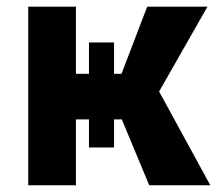

<svg xmlns="http://www.w3.org/2000/svg" viewBox="-20 -548 642 568"><path d="M593.8 -528.3 450.7 -277.3 602.1 0H421.4L340.3 -194.8H317.4V-111.8H243.2V-194.8H204.6V0H63.5V-528.3H204.6V-329.6H243.2V-422.4H317.4V-329.6H339.4L415.5 -528.3Z"/></svg>

Font: MAUL Bold
Style: Bold
Weight: 700
Designer: MAUL
Version: Version 1.0; 2020; ttfautohint (v1.8.3)